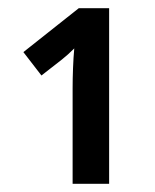

<svg xmlns="http://www.w3.org/2000/svg" viewBox="-20 -863 379 468"><path d="M246 -843V-415H157V-648Q157 -671 158 -697Q159 -723 161 -745Q145 -729 131 -718L81 -679L37 -736L172 -843Z"/></svg>

Font: Noto Sans Condensed SemiBold
Style: Regular
Weight: 600
Width: 3
Designer: Monotype Design Team
Foundry: Monotype Imaging Inc.
Version: Version 2.013; ttfautohint (v1.8.4.7-5d5b)